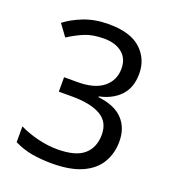

<svg xmlns="http://www.w3.org/2000/svg" viewBox="-134 -825 840 937"><g transform="rotate(20 286.0 -357.0)"><path d="M493 -547Q493 -475 453 -432.5Q413 -390 345 -376V-372Q431 -362 473 -318Q515 -274 515 -203Q515 -141 486 -92.5Q457 -44 396.5 -17Q336 10 241 10Q185 10 137 1.5Q89 -7 45 -29V-111Q90 -89 142 -76.5Q194 -64 242 -64Q338 -64 380.5 -101.5Q423 -139 423 -205Q423 -272 370.5 -301.5Q318 -331 223 -331H154V-406H224Q312 -406 357.5 -443Q403 -480 403 -541Q403 -593 368 -621.5Q333 -650 273 -650Q215 -650 174 -633Q133 -616 93 -590L49 -650Q87 -680 143.5 -702Q200 -724 272 -724Q384 -724 438.5 -674Q493 -624 493 -547Z"/></g></svg>

Font: Noto Sans Mongolian
Style: Regular
Weight: 400
Designer: Monotype Design Team
Foundry: Monotype Imaging Inc.
Version: Version 3.001; ttfautohint (v1.8.4.7-5d5b)